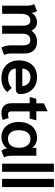

<svg xmlns="http://www.w3.org/2000/svg" viewBox="949 -1723 784 2722"><g transform="rotate(90 1341.0 -362.0)"><path d="M623 -120V-293Q623 -348 605 -374Q587 -400 547 -400Q503 -400 480.5 -371Q458 -342 458 -291V0H344V-294Q344 -348 326 -374Q308 -400 270 -400Q223 -400 199.5 -365.5Q176 -331 176 -268V0H60V-354Q60 -387 55.5 -409Q51 -431 38 -455L137 -495Q146 -479 153.5 -457.5Q161 -436 162 -417Q182 -454 218 -474.5Q254 -495 294 -495Q378 -495 415 -415Q444 -456 482 -475.5Q520 -495 571 -495Q653 -495 696 -447Q739 -399 739 -320V-122Q739 -69 760 -29L655 10Q623 -46 623 -120Z M836 -239Q836 -312 862.5 -370Q889 -428 943 -461.5Q997 -495 1074 -495Q1151 -495 1205.5 -461.5Q1260 -428 1287 -373.5Q1314 -319 1314 -256Q1314 -226 1294.5 -210Q1275 -194 1241 -194H952Q952 -145 989.5 -115Q1027 -85 1089 -85Q1174 -85 1227 -136L1285 -73Q1253 -34 1202.5 -12Q1152 10 1089 10Q1011 10 954 -20.5Q897 -51 866.5 -107.5Q836 -164 836 -239ZM1199 -286Q1199 -336 1164.5 -369Q1130 -402 1074 -402Q1020 -402 986 -368.5Q952 -335 952 -286Z M1443 -136V-391H1355L1380 -485H1445V-593L1557 -645V-485H1685L1662 -391H1559V-133Q1559 -106 1569.5 -95Q1580 -84 1604 -84Q1633 -84 1653 -94L1680 -10Q1665 -2 1636.5 3.5Q1608 9 1582 9Q1514 9 1478.5 -28Q1443 -65 1443 -136Z M1709 -235Q1709 -314 1736.5 -372.5Q1764 -431 1815 -463Q1866 -495 1935 -495Q2021 -495 2076 -428V-485H2188V-132Q2188 -96 2193.5 -72.5Q2199 -49 2212 -27L2118 10Q2090 -21 2086 -68H2083Q2055 -31 2014.5 -10.5Q1974 10 1924 10Q1860 10 1811.5 -20Q1763 -50 1736 -105.5Q1709 -161 1709 -235ZM2074 -229V-255Q2074 -315 2041.5 -358.5Q2009 -402 1949 -402Q1890 -402 1858 -358Q1826 -314 1826 -235Q1826 -163 1857 -123Q1888 -83 1946 -83Q2008 -83 2041 -123Q2074 -163 2074 -229Z M2300 -734H2416V0H2300Z M2516 -734H2632V0H2516Z"/></g></svg>

Font: Niramit SemiBold
Style: Regular
Weight: 600
Designer: Katatrad Aksorn Co.,Ltd.
Foundry: Cadson Demak Co.,Ltd.
Version: Version 1.001; ttfautohint (v1.6)